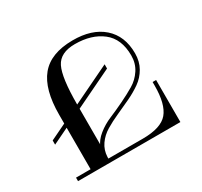

<svg xmlns="http://www.w3.org/2000/svg" viewBox="-158 -978 1245 1186"><g transform="rotate(-30 465.0 -385.0)"><path d="M583 -513 70 -266V-296L583 -543ZM289 -25 287 0H80V-25ZM810 0H198V-27H557Q688 -27 736.5 -84.5Q785 -142 785 -274V-300H810ZM184 -18V-413Q184 -594 256 -681.5Q328 -769 484 -770Q622 -771 701 -701.5Q780 -632 780 -508Q780 -450 754.5 -405.5Q729 -361 688.5 -332.5Q648 -304 598.5 -280.5Q549 -257 499.5 -235Q450 -213 408.5 -188Q367 -163 340.5 -125Q314 -87 312 -38L296 -56L306 -116Q321 -155 361.5 -187.5Q402 -220 451 -240.5Q500 -261 554 -287Q608 -313 652 -339Q696 -365 724.5 -408.5Q753 -452 753 -508Q753 -627 678.5 -685Q604 -743 486 -743Q381 -743 346.5 -673.5Q312 -604 312 -413V-18Z"/></g></svg>

Font: Solide Mirage
Style: Mono
Weight: 400
Width: 6
Designer: Jérémy Landes
Foundry: Velvetyne Type Foundry
Version: Version 1.1